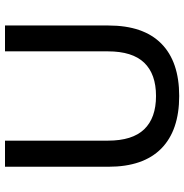

<svg xmlns="http://www.w3.org/2000/svg" viewBox="-4 -742 754 787"><g transform="rotate(-90 373.5 -348.0)"><path d="M374 9Q233 9 158.5 -64.5Q84 -138 84 -281V-705H191V-283Q191 -183 237.5 -134.5Q284 -86 374 -86Q464 -86 510.5 -134.5Q557 -183 557 -283V-705H663V-281Q663 -138 589 -64.5Q515 9 374 9Z"/></g></svg>

Font: NunitoSans_10ptSemiBold
Style: Regular
Weight: 600
Designer: Vernon Adams
Foundry: Vernon Adams
Version: Version 3.101;gftools[0.9.27]